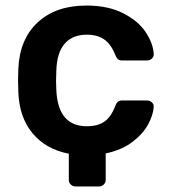

<svg xmlns="http://www.w3.org/2000/svg" viewBox="-20 -550 612 692"><path d="M510 -188Q520 -188 527.5 -181Q535 -174 534 -164Q532 -135 513.5 -101Q495 -67 456.5 -38Q418 -9 361 3V98Q361 108 354 115Q347 122 337 122H252Q242 122 235 115Q228 108 228 98V4Q145 -12 97 -70Q49 -128 46 -220L45 -260L46 -300Q50 -408 115.5 -469Q181 -530 291 -530Q370 -530 424.5 -502Q479 -474 505.5 -433.5Q532 -393 534 -356Q535 -346 527.5 -339Q520 -332 510 -332H421Q410 -332 405 -336.5Q400 -341 395 -353Q380 -391 355.5 -408Q331 -425 293 -425Q242 -425 213.5 -393Q185 -361 183 -295L182 -258L183 -225Q189 -95 293 -95Q332 -95 356 -111.5Q380 -128 395 -167Q399 -178 404.5 -183Q410 -188 421 -188Z"/></svg>

Font: Rubik AZ
Style: Regular
Weight: 500
Designer: Hubert and Fischer
Foundry: Hubert & Fischer
Version: Version 2.000